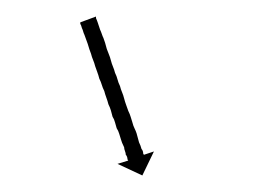

<svg xmlns="http://www.w3.org/2000/svg" viewBox="-20 -563 318 232"><path d="M96 -541Q97 -539 98 -536Q99 -533 101 -527Q102 -525 103 -522Q104 -519 105 -517Q107 -512 109 -504Q110 -501 111.5 -497.5Q113 -494 114 -490Q115 -486 116.5 -482.5Q118 -479 119 -475Q121 -471 122 -467Q123 -463 125 -459Q126 -455 127.5 -451.5Q129 -448 130 -444Q131 -440 132.5 -436Q134 -432 135 -429Q137 -425 138 -421.5Q139 -418 140 -415Q141 -411 142.5 -408Q144 -405 145 -402Q146 -399 146.5 -396.5Q147 -394 148 -391Q150 -387 151 -383Q152 -382 152.5 -380.5Q153 -379 153 -378Q153 -377 153.5 -376.5Q154 -376 154 -376L166 -380L152 -351L122 -365L135 -369Q134 -370 134 -371Q134 -372 133.5 -373.5Q133 -375 132 -376Q132 -378 131 -380.5Q130 -383 130 -385Q127 -391 126 -395Q125 -398 124 -401.5Q123 -405 121 -408Q120 -411 119 -415Q118 -419 116 -422Q115 -426 114 -429.5Q113 -433 111 -437Q110 -441 108.5 -445Q107 -449 106 -453Q104 -457 103 -460.5Q102 -464 100 -468Q99 -472 97.5 -476Q96 -480 95 -483Q94 -487 92.5 -490.5Q91 -494 90 -498Q88 -503 86 -510Q85 -513 84 -515.5Q83 -518 82 -521Q81 -523 80.5 -525Q80 -527 79 -529Q78 -533 77 -534Q77 -535 77 -536L96 -543Q96 -541 96 -541Z"/></svg>

Font: FRB American Cursive Just Arrows Thin
Style: Italic
Weight: 100
Italic angle: -25°
Version: Version 2.0;Modular Font Editor K font №1